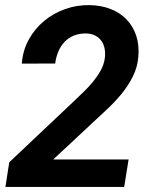

<svg xmlns="http://www.w3.org/2000/svg" viewBox="-20 -741 627 761"><path d="M472.2 0H1.5L16.6 -97.7L273.4 -340.3Q290.5 -356.9 310.5 -376Q330.6 -395 348.4 -416.7Q366.2 -438.5 379.2 -461.9Q392.1 -485.4 395.5 -510.7Q397.9 -530.3 394.8 -547.6Q391.6 -564.9 382.6 -578.1Q373.5 -591.3 358.6 -599.4Q343.8 -607.4 322.8 -608.4Q294.9 -608.9 273.2 -600.1Q251.5 -591.3 236.1 -575.2Q220.7 -559.1 211.4 -537.1Q202.1 -515.1 198.7 -489.3L66.4 -488.8Q70.3 -541 94 -584Q117.7 -627 154.5 -657.7Q191.4 -688.5 238.3 -705.1Q285.2 -721.7 336.4 -720.7Q381.8 -719.7 418.9 -705.1Q456.1 -690.4 481.7 -663.8Q507.3 -637.2 519.8 -599.9Q532.2 -562.5 528.3 -516.1Q524.9 -474.1 506.3 -437.3Q487.8 -400.4 460.9 -367.9Q434.1 -335.4 402.8 -306.4Q371.6 -277.3 342.8 -250.5L190.9 -108.9H489.7Z"/></svg>

Font: Roboto Mono
Style: Bold Italic
Weight: 700
Designer: Google
Version: Version 2.000985; 2015; ttfautohint (v1.3)